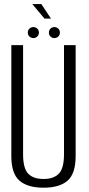

<svg xmlns="http://www.w3.org/2000/svg" viewBox="-20 -890 425 915"><path d="M187.5 4.5Q263.5 4.5 302 -29Q340.5 -62.5 340.5 -146.5V-675H285V-155Q285 -87.5 260.2 -62.2Q235.5 -37 187.5 -37Q139 -37 114.5 -62.2Q90 -87.5 90 -155V-675H34V-146.5Q34 -62.5 72.8 -29Q111.5 4.5 187.5 4.5ZM139 -708.5Q150 -708.5 157.8 -716Q165.5 -723.5 165.5 -734.5Q165.5 -746 157.8 -753.5Q150 -761 139 -761Q128 -761 120.2 -753.5Q112.5 -746 112.5 -734.5Q112.5 -723.5 120.2 -716Q128 -708.5 139 -708.5ZM238.5 -708.5Q250 -708.5 257.8 -716Q265.5 -723.5 265.5 -734.5Q265.5 -746 257.8 -753.5Q250 -761 238.5 -761Q228 -761 220.5 -753.5Q213 -746 213 -734.5Q213 -723.5 220.5 -716Q228 -708.5 238.5 -708.5ZM192 -801.5H223L177 -870.5H134Z"/></svg>

Font: Anybody Condensed Light
Style: Regular
Weight: 300
Width: 3
Designer: Tyler Finck
Foundry: Etcetera Type Company
Version: Version 1.113;gftools[0.9.25]